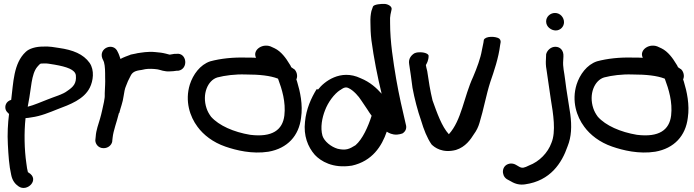

<svg xmlns="http://www.w3.org/2000/svg" viewBox="-20 -760 3533 977"><path d="M204 -437C221 -438 231 -435 258 -431C320 -420 362 -406 366 -377C370 -335 353 -318 322 -297C299 -279 259 -269 220 -253C193 -243 154 -225 121 -217C122 -223 124 -231 125 -239C139 -309 139 -382 169 -419C185 -436 181 -437 201 -437ZM26 -180C20 -132 17 -78 20 -25C23 31 26 82 37 130C43 160 58 177 74 188C118 220 185 153 125 118L124 117H123L122 116C119 107 116 87 114 70C104 2 102 -86 110 -159C119 -159 128 -161 141 -163C187 -169 232 -188 272 -204C336 -228 407 -254 437 -314C454 -348 462 -402 436 -440C404 -485 351 -506 280 -516C259 -519 233 -525 198 -523C163 -523 128 -513 111 -496C48 -438 48 -336 37 -252C10 -244 3 -220 9 -202C12 -193 18 -188 26 -180Z M887 -400C941 -409 931 -494 877 -486H868C861 -485 855 -484 844 -482C844 -482 841 -482 839 -483L824 -487C815 -489 807 -491 799 -492L770 -495C732 -499 699 -492 677 -489L674 -488L644 -482L643 -481C629 -476 607 -468 593 -460C589 -472 585 -485 579 -496C558 -547 480 -516 501 -462C505 -452 507 -451 509 -444C515 -423 515 -395 515 -365C515 -352 516 -340 515 -332V-330C515 -315 513 -302 513 -286V-270C513 -260 509 -246 509 -241C503 -214 497 -183 489 -156C481 -128 469 -98 467 -65L465 -46C465 -29 479 -6 507 -6C530 -6 547 -21 551 -39V-41L553 -59C557 -97 574 -138 585 -184L587 -185C593 -211 605 -239 609 -271C612 -290 615 -309 621 -322L631 -347L644 -373C653 -392 666 -400 700 -404L719 -408C737 -411 761 -410 782 -407C796 -405 816 -394 848 -397C856 -397 866 -398 879 -400Z M1476 -409H1475L1462 -418C1460 -423 1456 -431 1452 -436C1436 -463 1411 -498 1378 -514L1365 -520C1319 -545 1262 -506 1283 -466C1267 -467 1251 -467 1233 -467C1164 -469 1102 -462 1050 -448C998 -431 962 -380 946 -330C920 -246 946 -167 985 -115C1015 -74 1063 -36 1127 -14C1182 5 1263 25 1346 12C1443 -5 1501 -69 1512 -161C1522 -227 1507 -295 1492 -344L1488 -356C1497 -374 1489 -399 1476 -409ZM1086 -366C1124 -376 1177 -383 1230 -381H1231C1301 -381 1355 -375 1394 -360L1395 -359C1415 -306 1435 -240 1427 -172C1418 -99 1366 -60 1253 -74C1169 -88 1094 -121 1054 -166C1043 -181 1036 -194 1031 -209C1007 -281 1037 -351 1086 -366Z M1922 -283C1896 -312 1864 -342 1815 -362C1712 -411 1628 -343 1599 -305C1596 -305 1594 -306 1591 -306C1564 -262 1538 -206 1532 -140C1524 -70 1546 -13 1582 28C1612 60 1673 98 1769 83H1770C1875 60 1923 -17 1948 -90C1959 -83 1976 -74 2000 -75C2011 -76 2020 -78 2028 -81C2047 -93 2050 -111 2045 -127C2028 -199 2010 -277 1996 -358C1981 -448 1965 -546 1965 -643V-644C1964 -663 1965 -677 1967 -686L1972 -709C1978 -726 1957 -738 1939 -740C1919 -741 1884 -738 1878 -727L1870 -704C1866 -686 1864 -669 1865 -642C1865 -619 1866 -588 1870 -555C1882 -465 1901 -369 1922 -283ZM1621 -69C1609 -111 1619 -161 1634 -199C1649 -239 1680 -282 1711 -302H1713V-303C1731 -316 1742 -318 1755 -311C1777 -301 1805 -271 1819 -248L1850 -202C1856 -193 1861 -184 1871 -171C1853 -115 1825 -52 1789 -21C1758 -2 1741 7 1698 -3C1664 -13 1630 -41 1621 -69Z M2062 -434C2068 -399 2073 -357 2079 -313C2089 -259 2105 -197 2123 -146C2136 -102 2153 -58 2176 -25C2191 -10 2231 21 2300 3C2349 -12 2375 -51 2392 -78C2404 -94 2414 -114 2420 -135C2441 -203 2454 -278 2475 -343C2494 -398 2517 -465 2525 -531L2527 -542C2528 -547 2529 -556 2520 -564C2501 -576 2450 -577 2442 -557L2440 -543C2438 -535 2435 -521 2432 -504C2425 -463 2407 -415 2388 -370C2340 -267 2329 -148 2264 -77C2228 -116 2204 -185 2181 -249C2169 -298 2161 -349 2154 -398C2151 -412 2148 -420 2147 -429C2151 -436 2161 -452 2161 -476C2161 -485 2143 -494 2118 -494C2110 -494 2101 -494 2089 -489C2074 -480 2057 -462 2062 -434Z M2558 151 2580 163C2603 177 2627 182 2652 178C2781 160 2839 69 2868 -15C2888 -64 2890 -118 2882 -179C2874 -236 2862 -299 2856 -352C2851 -396 2843 -418 2846 -454L2847 -472C2849 -503 2831 -522 2806 -522C2783 -522 2764 -504 2759 -484V-483L2758 -458C2757 -443 2757 -426 2761 -405C2768 -360 2775 -305 2783 -254C2795 -182 2810 -90 2786 -33C2768 17 2725 62 2672 82C2648 94 2638 97 2623 89L2604 78C2594 72 2580 71 2572 73C2531 82 2531 132 2557 150ZM2808 -605C2831 -605 2850 -624 2850 -647C2850 -671 2831 -694 2804 -694C2780 -694 2759 -675 2759 -651C2759 -623 2785 -605 2808 -605Z M3444 -409H3443L3430 -418C3428 -423 3424 -431 3420 -436C3404 -463 3379 -498 3346 -514L3333 -520C3287 -545 3230 -506 3251 -466C3235 -467 3219 -467 3201 -467C3132 -469 3070 -462 3018 -448C2966 -431 2930 -380 2914 -330C2888 -246 2914 -167 2953 -115C2983 -74 3031 -36 3095 -14C3150 5 3231 25 3314 12C3411 -5 3469 -69 3480 -161C3490 -227 3475 -295 3460 -344L3456 -356C3465 -374 3457 -399 3444 -409ZM3054 -366C3092 -376 3145 -383 3198 -381H3199C3269 -381 3323 -375 3362 -360L3363 -359C3383 -306 3403 -240 3395 -172C3386 -99 3334 -60 3221 -74C3137 -88 3062 -121 3022 -166C3011 -181 3004 -194 2999 -209C2975 -281 3005 -351 3054 -366Z"/></svg>

Font: Stray Cat
Style: BlkExt
Weight: 900
Version: Version 1.0